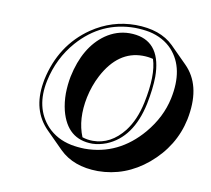

<svg xmlns="http://www.w3.org/2000/svg" viewBox="-63 -509 708 645"><g transform="rotate(10 291.5 -186.5)"><path d="M79.6 -205.1Q105.5 -326.7 201.2 -392.6Q269.5 -439 350.1 -439Q434.6 -438.5 480.5 -393.6L537.1 -336.9Q596.2 -277.8 578.6 -170.4Q577.6 -163.6 576.2 -157.2Q556.2 -62.5 478 3.4Q402.8 65.9 309.6 66.4Q226.1 65.9 177.7 18.1L121.1 -38.6Q62 -97.7 77.6 -193.4Q78.6 -199.7 79.6 -205.1ZM391.1 -341.3Q307.6 -341.3 258.3 -248Q239.7 -212.4 231 -171.4Q215.3 -94.7 239.3 -36.6Q256.3 -30.8 275.4 -30.8Q336.4 -30.8 380.9 -87.4Q411.1 -127 423.8 -187Q444.3 -284.2 426.8 -336.9Q410.2 -341.3 391.1 -341.3ZM334.5 -408.2Q432.1 -408.2 443.4 -305.2Q444.8 -292 444.8 -278.8Q444.3 -237.8 433.6 -185.1Q408.2 -65.4 322.8 -30.8Q298.3 -21.5 275.4 -21Q189.5 -21 165.5 -113.8Q158.7 -141.6 158.7 -172.4Q159.2 -202.1 164.6 -230Q186.5 -334.5 253.4 -381.8Q291 -407.7 334.5 -408.2ZM89.4 -203.1Q69.3 -108.4 124.5 -48.8Q156.7 -15.1 206.1 -4.9Q228.5 -0.5 252.9 0Q368.2 0 448.2 -94.2Q495.6 -150.4 509.8 -216.3Q532.2 -321.8 478 -381.3Q447.8 -413.6 399.4 -424.3Q376 -428.7 350.1 -429.2Q235.8 -429.2 157.7 -340.8Q106.4 -282.2 89.4 -203.1Z"/></g></svg>

Font: Linux Biolinum Shadow O
Style: Italic
Weight: 400
Italic angle: -12°
Designer: Philipp H. Poll
Foundry: Philipp H. Poll
Version: Version 0.6.2